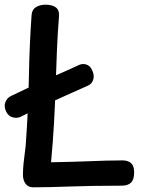

<svg xmlns="http://www.w3.org/2000/svg" viewBox="-24 -795 626 820"><path d="M111 -732Q113 -755 130.5 -765Q148 -775 170 -775Q200 -775 215 -763Q230 -751 228 -726Q222 -651 219 -576Q216 -501 213.5 -424Q211 -347 206.5 -267Q202 -187 194 -102Q242 -103 282.5 -104Q323 -105 359 -106.5Q395 -108 429.5 -109Q464 -110 500 -110Q522 -110 535.5 -98.5Q549 -87 549 -59Q549 -28 535.5 -15Q522 -2 496 -2Q425 -2 371.5 -1Q318 0 274.5 1.5Q231 3 194 4Q157 5 118 5Q96 5 85 -10.5Q74 -26 74 -48Q74 -71 76.5 -96.5Q79 -122 82.5 -146.5Q86 -171 87 -192Q97 -333 99.5 -471Q102 -609 111 -732ZM64 -296Q48 -289 29.5 -294Q11 -299 1 -321Q-8 -343 -0.5 -360Q7 -377 21 -384Q52 -399 90 -417Q128 -435 168.5 -453Q209 -471 246 -487Q283 -503 310 -516Q322 -522 333.5 -521.5Q345 -521 354.5 -514.5Q364 -508 370 -494Q380 -473 374 -454.5Q368 -436 351 -429Q308 -410 258 -387.5Q208 -365 158 -342Q108 -319 64 -296Z"/></svg>

Font: Playpen Sans Medium
Style: Regular
Weight: 500
Designer: Laura Meseguer, Veronika Burian, José Scaglione
Foundry: TypeTogether
Version: Version 1.001